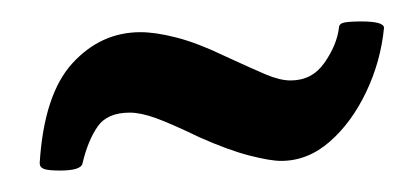

<svg xmlns="http://www.w3.org/2000/svg" viewBox="-20 -317 381 179"><path d="M36 -158Q25 -158 21 -159.5Q17 -161 17 -165Q21 -229 47.5 -258Q74 -287 111 -287Q125 -287 144.5 -282Q164 -277 189 -265Q215 -253 228 -247.5Q241 -242 251 -242Q271 -242 282.5 -258.5Q294 -275 296 -291Q296 -295 301 -296Q306 -297 317 -297Q338 -297 338 -291Q335 -260 321.5 -231.5Q308 -203 287.5 -185Q267 -167 242 -167Q232 -167 212.5 -172Q193 -177 166 -189Q139 -202 125 -207Q111 -212 101 -212Q80 -212 71 -199Q62 -186 57 -165Q56 -158 36 -158Z"/></svg>

Font: Junicode VF
Style: Italic
Weight: 400
Italic angle: -11°
Designer: Peter S. Baker
Version: Version 2.209